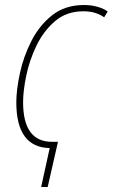

<svg xmlns="http://www.w3.org/2000/svg" viewBox="-20 -745 449 765"><path d="M144 0H170L211 -180H187Q72 -180 72 -338Q72 -382 84.5 -443Q97 -504 125 -562.5Q153 -621 199 -660.5Q245 -700 312 -700Q340 -700 361 -693Q382 -686 395 -676L409 -699Q395 -710 370 -717.5Q345 -725 315 -725Q239 -725 187.5 -684Q136 -643 104.5 -580.5Q73 -518 59 -452Q45 -386 45 -337Q45 -158 178 -155Z"/></svg>

Font: Noto Sans Display Condensed Thin
Style: Italic
Weight: 250
Width: 3
Italic angle: -12°
Designer: Monotype Design Team
Foundry: Monotype Imaging Inc.
Version: Version 1.900